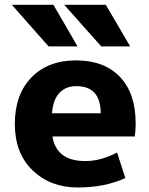

<svg xmlns="http://www.w3.org/2000/svg" viewBox="-20 -787 633 816"><path d="M30.3 -766.6H207L309.6 -589.8H186.5ZM556.6 -261.7Q556.6 -230.5 552.7 -207H203.1Q210 -158.2 244.1 -130.4Q278.3 -102.5 343.3 -102.5Q408.2 -102.5 477.5 -138.7L512.7 -30.3Q425.8 9.8 310.1 9.8Q194.3 9.8 118.7 -63Q43 -135.7 43 -260.3Q43 -384.8 113.3 -457.5Q183.6 -530.3 303.2 -530.3Q422.9 -530.3 489.7 -460.4Q556.6 -390.6 556.6 -261.7ZM201.2 -305.7H408.2Q407.2 -420.9 304.7 -420.9Q258.8 -420.9 231.9 -391.6Q205.1 -362.3 201.2 -305.7ZM252.9 -766.6H429.7L533.2 -589.8H410.2Z"/></svg>

Font: GenEi M Gothic v2 Heavy
Style: Regular
Weight: 800
Version: Version 2.0